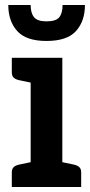

<svg xmlns="http://www.w3.org/2000/svg" viewBox="-20 -744 360 764"><path d="M102 0V-514H228V0ZM27 0V-58Q27 -72 34.5 -79Q42 -86 56 -89L113 -101L126 0ZM204 0 217 -101 274 -89Q288 -86 295.5 -79Q303 -72 303 -58V0ZM126 -514 113 -413 56 -425Q42 -428 34.5 -435Q27 -442 27 -456V-514ZM165 -581Q84 -581 48.5 -620.5Q13 -660 13 -724H102Q102 -692 115.5 -675.5Q129 -659 165 -659Q203 -659 216 -675.5Q229 -692 229 -724H318Q318 -660 282.5 -620.5Q247 -581 165 -581Z"/></svg>

Font: Aleo
Style: Bold
Weight: 700
Designer: Alessio Laiso
Foundry: Alessio Laiso
Version: Version 2.001;gftools[0.9.29]